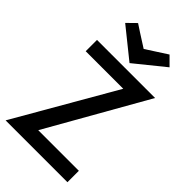

<svg xmlns="http://www.w3.org/2000/svg" viewBox="-291 -1072 1162 1162"><g transform="rotate(45 290.0 -491.5)"><path d="M376 -638.7Q295.9 -638.7 54.7 -638.7Q54.7 -663.1 54.7 -735.4Q81.1 -735.4 158.2 -735.4Q256.8 -735.4 551.8 -735.4Q460.9 -576.2 189.5 -97.7Q276.4 -97.7 537.1 -97.7Q537.1 -73.2 537.1 0Q404.3 0 7.8 0Q99.6 -160.2 376 -638.7ZM102.5 -928.7Q117.2 -942.4 158.2 -983.4Q191.4 -960.9 293 -896.5Q327.1 -918 427.7 -983.4Q441.4 -969.7 482.4 -928.7Q434.6 -890.6 293 -775.4Q245.1 -813.5 102.5 -928.7Z"/></g></svg>

Font: Alata=Ham
Style: Regular
Weight: 400
Designer: Spyros Zevelakis, Eben Sorkin
Version: Version 1.004